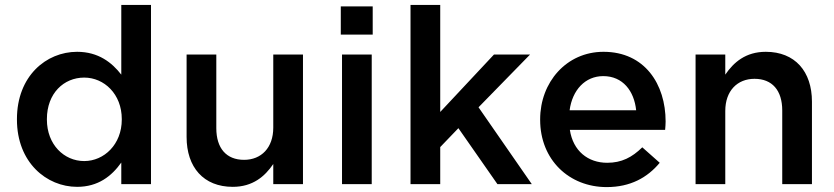

<svg xmlns="http://www.w3.org/2000/svg" viewBox="-20 -750 3397 782"><path d="M294 11C380 11 435 -33 474 -88V0H595V-730H474V-446C436 -495 381 -539 294 -539C168 -539 49 -440 49 -265V-263C49 -88 170 11 294 11ZM323 -94C241 -94 171 -161 171 -263V-265C171 -370 240 -434 323 -434C404 -434 476 -367 476 -265V-263C476 -162 404 -94 323 -94Z M928 11C1010 11 1059 -32 1093 -82V0H1214V-528H1093V-230C1093 -148 1044 -99 974 -99C902 -99 861 -146 861 -228V-528H740V-192C740 -69 809 11 928 11Z M1368 -724V-609H1498V-724ZM1373 -528V0H1494V-528Z M1652 -730V0H1773V-151L1847 -228L2006 0H2146L1929 -313L2139 -528H1992L1773 -294V-730Z M2451 12C2548 12 2617 -27 2667 -87L2596 -150C2554 -109 2512 -87 2453 -87C2375 -87 2314 -135 2301 -221H2689C2690 -233 2691 -244 2691 -255C2691 -407 2606 -539 2438 -539C2287 -539 2180 -415 2180 -264V-262C2180 -99 2298 12 2451 12ZM2571 -301H2300C2311 -383 2363 -440 2437 -440C2517 -440 2563 -379 2571 -301Z M2813 -528V0H2934V-298C2934 -380 2983 -429 3053 -429C3125 -429 3166 -382 3166 -300V0H3287V-336C3287 -459 3218 -539 3099 -539C3017 -539 2968 -496 2934 -446V-528Z"/></svg>

Font: Mission Medium
Style: Regular
Weight: 500
Version: Version 1.000;FEAKit 1.0